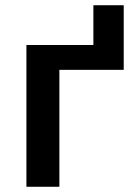

<svg xmlns="http://www.w3.org/2000/svg" viewBox="-20 -714 523 734"><path d="M453 -694V-447H207V0H81V-542H337V-694Z"/></svg>

Font: Noto Sans SemiBold
Style: Regular
Weight: 600
Designer: Monotype Design Team
Foundry: Monotype Imaging Inc.
Version: Version 2.007